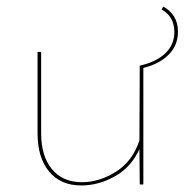

<svg xmlns="http://www.w3.org/2000/svg" viewBox="-20 -565 575 588"><path d="M419 -357V0H408L407 -108Q381 -52 331 -24.5Q281 3 229 3Q166 3 130.5 -39.5Q95 -82 95 -157V-406H106V-157Q106 -87 139 -47Q172 -7 231 -7Q284 -7 335 -39Q386 -71 407 -135L408 -364Q458 -375 486 -401.5Q514 -428 514 -467Q514 -514 475 -536L480 -545Q525 -520 525 -468Q525 -426 496.5 -397.5Q468 -369 419 -357Z"/></svg>

Font: Ysabeau SC Hairline
Style: Regular
Weight: 100
Designer: Christian Thalmann (Catharsis Fonts)
Version: Version 0.003